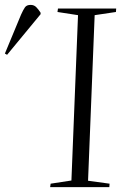

<svg xmlns="http://www.w3.org/2000/svg" viewBox="-152 -765 512 785"><path d="M167 -703 83 -716 85 -730H323L322 -716L235 -703L208 -26L296 -14L295 0H53L55 -14L140 -27ZM-123 -541 -132 -546 -66 -705Q-57 -725 -50 -735Q-43 -745 -27 -745Q-13 -745 -4 -736Q5 -727 14 -713V-707Z"/></svg>

Font: Literata 72pt Light
Style: Italic
Weight: 300
Italic angle: -2°
Designer: Latin by Veronika Burian and Jose Scaglione. Greek by Irene Vlachou. Cyrillic by Vera Evstafieva
Foundry: TypeTogether
Version: Version 3.002